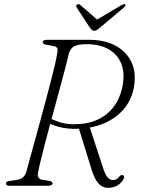

<svg xmlns="http://www.w3.org/2000/svg" viewBox="-20 -891 681 921"><path d="M198.5 -308 215.5 -326.5Q236 -314.5 266.5 -304.8Q297 -295 335 -295Q400.5 -295 448 -317Q495.5 -339 525.5 -379Q555.5 -419 566.5 -472Q580.5 -538.5 562 -584.8Q543.5 -631 500.5 -655Q457.5 -679 397 -679Q353 -679 335.2 -668.8Q317.5 -658.5 310.5 -634.5Q305.5 -612 296 -575.5Q286.5 -539 274.2 -493.8Q262 -448.5 248.5 -398.8Q235 -349 221.5 -299.2Q208 -249.5 196.2 -204.2Q184.5 -159 175.8 -123.2Q167 -87.5 163 -65.5Q159 -50 164.2 -40.5Q169.5 -31 180 -29L215 -23.5Q223.5 -22 227.8 -19Q232 -16 232 -11Q232 -6 226.5 -3Q221 0 212.5 0H23Q15 0 11.8 -3Q8.5 -6 8.5 -10.5Q8.5 -16 13.5 -19.5Q18.5 -23 30 -23.5L58 -27.5Q76 -30 87.8 -38.5Q99.5 -47 106 -65Q111.5 -87 121.5 -123Q131.5 -159 144 -204.5Q156.5 -250 170.2 -300Q184 -350 197.2 -400.2Q210.5 -450.5 222.5 -496Q234.5 -541.5 243 -578.2Q251.5 -615 255 -638Q258 -653 254 -660.5Q250 -668 235.5 -670.5L201 -676.5Q191.5 -678.5 188.2 -681.5Q185 -684.5 185 -689Q185 -694 190 -697Q195 -700 204 -700H409Q482 -700 534.8 -671.5Q587.5 -643 611.5 -590.8Q635.5 -538.5 621 -466Q609.5 -409.5 572.8 -366.5Q536 -323.5 477.5 -298.8Q419 -274 344 -273Q299.5 -272.5 262.2 -282.5Q225 -292.5 198.5 -308ZM356.5 -281 408 -288 468.5 -103.5Q478 -72 486.2 -55.5Q494.5 -39 503.5 -33.2Q512.5 -27.5 522 -27.5Q532 -27.5 539.5 -31.8Q547 -36 553 -45Q556 -49 560.8 -50.5Q565.5 -52 569.5 -50.5Q574 -49 575.2 -44Q576.5 -39 573 -33.5Q565 -15.5 545.5 -2.8Q526 10 498.5 10Q481.5 10 467 1.5Q452.5 -7 439.5 -29.2Q426.5 -51.5 415 -91.5ZM450.5 -793 365.5 -867Q358 -873.5 350.5 -869.5Q347 -867.5 345.8 -863.8Q344.5 -860 347.5 -855.5L411.5 -757.5Q416.5 -751 420.8 -747.2Q425 -743.5 432 -743.5Q439 -743.5 444.8 -747.2Q450.5 -751 458.5 -757.5L575 -855.5Q580.5 -860 581.5 -863.8Q582.5 -867.5 580.5 -869.5Q577.5 -872 573.2 -871Q569 -870 563.5 -867L439 -793Z"/></svg>

Font: Fraunces ExtraLight
Style: Italic
Weight: 250
Italic angle: -16°
Version: Version 1.000;[b76b70a41]